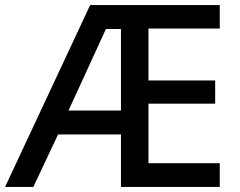

<svg xmlns="http://www.w3.org/2000/svg" viewBox="-21 -734 943 754"><path d="M842 0H454V-206H207L110 0H-1L333 -714H842V-622H562V-418H824V-327H562V-93H842ZM248 -300H454V-620H395Z"/></svg>

Font: Noto Sans Thai Medium
Style: Regular
Weight: 500
Designer: Monotype Design Team
Foundry: Monotype Imaging Inc.
Version: Version 2.001